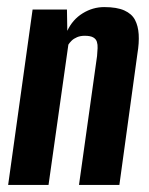

<svg xmlns="http://www.w3.org/2000/svg" viewBox="-20 -522 422 542"><path d="M3 0 72 -495H169L170 -435Q185 -467 213.5 -484.5Q242 -502 274 -502Q310 -502 331 -492.5Q352 -483 361 -466Q370 -449 371.5 -425Q373 -401 368 -371L317 0H203L254 -364Q255 -376 255.5 -386Q256 -396 253.5 -404Q251 -412 243 -416.5Q235 -421 219 -421Q207 -421 197.5 -417Q188 -413 182 -407Q176 -401 173 -396L117 0Z"/></svg>

Font: Alumni Sans
Style: Bold Italic
Weight: 700
Italic angle: -8°
Designer: Robert E. Leuschke
Foundry: Robert E. Leuschke
Version: Version 1.016